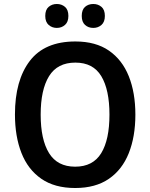

<svg xmlns="http://www.w3.org/2000/svg" viewBox="-20 -933 753 963"><path d="M659 -358Q659 -248 626 -165Q593 -82 526 -36Q459 10 357 10Q254 10 187 -36.5Q120 -83 87.5 -166Q55 -249 55 -359Q55 -530 129.5 -627.5Q204 -725 358 -725Q460 -725 526.5 -679Q593 -633 626 -550.5Q659 -468 659 -358ZM184 -358Q184 -233 226 -165Q268 -97 357 -97Q446 -97 487.5 -164.5Q529 -232 529 -358Q529 -483 488 -551Q447 -619 358 -619Q268 -619 226 -551Q184 -483 184 -358ZM207 -853Q207 -884 224 -898.5Q241 -913 265 -913Q289 -913 306 -898.5Q323 -884 323 -853Q323 -823 306 -808Q289 -793 265 -793Q241 -793 224 -808Q207 -823 207 -853ZM390 -853Q390 -884 406.5 -898.5Q423 -913 448 -913Q472 -913 489 -898.5Q506 -884 506 -853Q506 -823 489 -808Q472 -793 448 -793Q423 -793 406.5 -808Q390 -823 390 -853Z"/></svg>

Font: Noto Sans Telugu SemiCondensed SemiBold
Style: Regular
Weight: 600
Width: 4
Designer: Jelle Bosma - Monotype Design Team
Foundry: Monotype Imaging Inc.
Version: Version 2.005; ttfautohint (v1.8.4.7-5d5b)